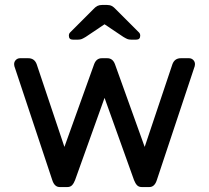

<svg xmlns="http://www.w3.org/2000/svg" viewBox="-20 -755 844 775"><path d="M676 -496Q685 -520 710 -520H743Q753 -520 760 -513Q767 -506 767 -496L766 -488L613 -28Q604 0 583 0H552Q540 0 533 -7.5Q526 -15 521 -28L402 -360L283 -28Q278 -15 271 -7.5Q264 0 252 0H221Q200 0 191 -28L38 -488L37 -496Q37 -506 44 -513Q51 -520 61 -520H94Q119 -520 128 -496L240 -162L360 -496Q369 -520 391 -520H413Q435 -520 444 -496L564 -162ZM449 -716 541 -624Q546 -619 546 -611Q546 -595 530 -595H509Q500 -595 494 -597.5Q488 -600 478 -606L402 -657L326 -606Q316 -600 310 -597.5Q304 -595 295 -595H274Q258 -595 258 -611Q258 -619 263 -624L355 -716Q365 -727 373 -731Q381 -735 392 -735H412Q423 -735 431 -731Q439 -727 449 -716Z"/></svg>

Font: Rubik
Style: Regular
Weight: 400
Designer: Hubert & Fischer
Foundry: Hubert & Fischer
Version: Version 1.100